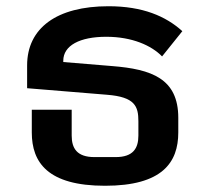

<svg xmlns="http://www.w3.org/2000/svg" viewBox="-20 -584 652 616"><path d="M317 12C501 12 552 -63 552 -159V-206C552 -332 466 -362 340 -372L183 -385V-389C183 -438 236 -466 321 -466C404 -466 466 -438 500 -403L565 -484C512 -532 438 -564 328 -564C162 -564 67 -494 67 -374V-301L323 -280C413 -273 424 -243 424 -195V-149C424 -108 407 -80 351 -80H283C227 -80 210 -108 210 -149V-232H82V-159C82 -63 133 12 317 12Z"/></svg>

Font: IBM Plex Thai Looped SemiBold
Style: Regular
Weight: 600
Designer: Mike Abbink, Paul van der Laan, Pieter van Rosmalen, Ben Mitchell, Mark Frömberg
Foundry: Bold Monday
Version: Version 1.0